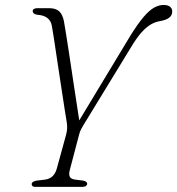

<svg xmlns="http://www.w3.org/2000/svg" viewBox="-20 -732 695 752"><path d="M280.5 -244 490.5 -592Q519.5 -638.5 541.5 -664.5Q563.5 -690.5 582.5 -701.5Q601.5 -712.5 620.5 -712.5Q639 -712.5 647 -704.8Q655 -697 654.5 -687Q654.5 -672 642.8 -662.8Q631 -653.5 605.5 -649Q589.5 -646.5 573 -637.5Q556.5 -628.5 539.5 -610.8Q522.5 -593 503 -563L311 -249Q303 -236 298.2 -227Q293.5 -218 290.5 -207.5L253.5 -66.5Q249 -50.5 252.8 -41Q256.5 -31.5 271.5 -29L306 -24.5Q314.5 -22.5 318 -19.5Q321.5 -16.5 321.5 -12Q321 -6.5 316 -3.2Q311 0 300.5 0H118.5Q111 0 107.5 -3Q104 -6 104 -11Q104.5 -21 123 -24.5L156 -28.5Q174.5 -31 185.5 -41.5Q196.5 -52 202 -70L238.5 -203Q242.5 -217.5 243 -229Q243.5 -240.5 241.5 -253Q239 -268 234.2 -297.8Q229.5 -327.5 223.8 -365.5Q218 -403.5 211.8 -444.2Q205.5 -485 200 -522.5Q194.5 -560 190 -588.8Q185.5 -617.5 183 -631Q179.5 -650.5 166 -661.2Q152.5 -672 128 -674Q118 -675 113.2 -678.8Q108.5 -682.5 108 -688Q107.5 -693 112.5 -696.5Q117.5 -700 125 -700H172Q198 -700 211.5 -688Q225 -676 230.5 -648.5Q233 -634 238 -603.5Q243 -573 249 -533.2Q255 -493.5 261.5 -450.2Q268 -407 274.2 -366.2Q280.5 -325.5 285.5 -292.5Q290.5 -259.5 293.5 -241Z"/></svg>

Font: Fraunces 72pt Soft Wonky ExtraLight
Style: Italic
Weight: 250
Italic angle: -16°
Version: Version 1.000;[b76b70a41]